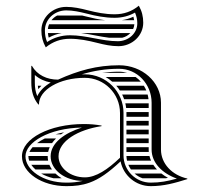

<svg xmlns="http://www.w3.org/2000/svg" viewBox="-20 -631 700 656"><path d="M143.8 -518C144.3 -512.3 145.2 -507.1 146.4 -502.4C160.4 -510 175 -515.2 190.6 -518ZM175.4 -578C167.7 -574 161.1 -568.5 155.9 -562H339.4C316.7 -564.5 295.4 -569.3 274.9 -574.5C270 -575.7 265.2 -576.9 260.5 -578ZM147.6 -548C145.5 -542.9 144.1 -537.5 143.6 -532H434.9C437.2 -537 438.6 -542.4 439 -548ZM396.3 -562H438.3C437.7 -566.3 436.8 -570.4 435.8 -573.9C422.8 -568 409.9 -564.1 396.3 -562ZM425.4 -518H257.1C290.7 -513.9 322.1 -505.6 353.4 -502H397.5C408.6 -504.7 418.2 -510.4 425.4 -518ZM136.4 -469.2C160.5 -488.8 187.5 -498.5 219.1 -498.5C251.3 -498.5 281.2 -492.3 310.5 -484.9C336.7 -478.2 360 -473.2 384.5 -473.2C431.3 -473.2 469.4 -509.1 469.4 -553.3C469.4 -574.6 464.9 -592.8 454.4 -611.5C430.3 -591.8 403.3 -582.2 371.7 -582.2C339.5 -582.2 309.6 -588.3 280.3 -595.8C254.1 -602.5 230.8 -607.5 206.3 -607.5C159.5 -607.5 121.4 -571.6 121.4 -527.3C121.4 -506.1 125.9 -487.9 136.4 -469.2ZM140.9 -487.4C135.6 -500.2 133.4 -512.5 133.4 -527.3C133.4 -564.4 165.5 -595.5 206.3 -595.5C229.1 -595.5 251.3 -590.8 277.4 -584.2C307 -576.6 338 -570.2 371.7 -570.2C397.3 -570.2 420.9 -576.5 441.3 -588C446.4 -575.7 449.1 -564.5 449.1 -551.2C449.1 -517.5 419.3 -490.2 382.5 -490.2C327.3 -490.2 276.1 -510.5 219.1 -510.5C189.8 -510.5 163.2 -502.2 140.9 -487.4ZM328.4 -382H414.5C405.8 -384.6 396.5 -386 387 -386C366.7 -386 347.1 -384.6 328.4 -382ZM443.3 -368H340.9C348.9 -363.4 356.4 -358 363.3 -352H461.1C455.8 -358 449.8 -363.4 443.3 -368ZM471.5 -338H377.3C381.7 -333 385.7 -327.6 389.4 -322H479.8C477.5 -327.6 474.7 -333 471.5 -338ZM484.4 -308H397.3C399.9 -302.8 402.1 -297.5 404.1 -292H487.4C486.8 -297.5 485.8 -302.8 484.4 -308ZM488 -202V-218H412V-202ZM488 -188H412V-172H488ZM488 -158H412V-142H488ZM488 -128H412V-112H488.3C488.1 -114.6 488 -117.3 488 -120ZM488 -278H408.2C409.4 -272.8 410.4 -267.4 411 -262H488ZM488 -248H412C412 -247 412 -246 412 -245V-232H488ZM496.1 -82C493.8 -87.1 492 -92.5 490.6 -98H412C412.2 -92.5 412.8 -87.2 414 -82ZM503.7 -68H418.4C420.8 -62.3 423.8 -57 427.3 -52H516.3C511.6 -57 507.4 -62.4 503.7 -68ZM531.6 -38H439.8C447.6 -31.1 456.6 -25.6 466.6 -22H546.8C549.2 -22.5 551.5 -22.9 553.8 -23.4C545.9 -27.7 538.5 -32.6 531.6 -38ZM162.5 -22H190.6C182.8 -26.6 175.7 -32 169.5 -38H120.8C132.7 -31.2 146.7 -25.7 162.5 -22ZM79.7 -82H144.5C143.5 -86.9 143 -91.9 143 -97C143 -97.3 143 -97.7 143 -98H77C77 -97.7 77 -97.3 77 -97C77 -92.1 77.9 -87 79.7 -82ZM86.8 -68C90.6 -62.5 95.3 -57.1 101 -52H157.5C154 -57 151 -62.4 148.7 -68ZM169.8 -172H188.3C191.7 -174.5 195.2 -176.8 198.8 -179C188.5 -177 178.9 -174.7 169.8 -172ZM133.3 -158C123.1 -153 114.2 -147.6 106.7 -142H157.8C161.8 -147.7 166.4 -153 171.5 -158ZM91.2 -128C86.5 -122.7 82.9 -117.3 80.5 -112H144.5C145.7 -117.5 147.5 -122.9 149.8 -128ZM121.5 -338H109.4C109.7 -333.6 110.2 -329.6 110.7 -326.5C114.3 -330.8 117.9 -334.6 121.5 -338ZM390 -245V-92C348 -52 308.1 -25 270 -25C220.3 -25 180 -57.3 180 -97C180 -149 246.7 -188 327 -200V-202C305.8 -205.7 287.6 -207.2 266.1 -207.2C149.6 -207.2 55 -157.9 55 -97C55 -40.7 123.1 5 207 5C235.3 5 259.6 2.5 286 -7C318.7 -18.7 350.7 -41 392 -79.7C401.4 -31.4 444 5 495 5C539.6 5 577 -5.4 620 -19V-21C568 -32.4 530 -71.8 530 -120V-280C530 -350.7 465.9 -408 387 -408C311.4 -408 247.8 -390.2 178.3 -358.9C140.3 -358.9 107.1 -374.5 89 -406H87V-349C87 -320.4 93.3 -295.5 111 -274H113C113 -324.3 183.2 -365.1 269.7 -365.1C336.1 -365.1 390 -311.3 390 -245ZM153.4 -349.1C132.4 -336.9 116.2 -321.2 107.4 -302.6C101.3 -316.7 99 -331.5 99 -349V-374.8C114.2 -361.3 133 -352.9 153.4 -349.1ZM263 -13C243.7 -8.5 226.9 -7 207 -7C125.7 -7 67 -51.3 67 -97C67 -144.4 146.9 -193.2 259.9 -195.2C201.4 -176.9 153 -142.9 153 -97C153 -50.6 202.3 -13 263 -13ZM259.1 -376.9C300.2 -389.3 341.4 -396 387 -396C448.3 -396 498 -344 498 -280V-120C498 -74.5 534.8 -38.3 584.4 -20.8C552.8 -12 527 -7 495 -7C443.7 -7 402 -48.7 402 -100V-245C402 -317.9 342.7 -377.1 269.7 -377.1C266.5 -377.1 262.6 -377 259.1 -376.9Z"/></svg>

Font: SortefaxS02
Style: Medium
Weight: 500
Designer: gluk
Foundry: gluk
Version: Version 0.261